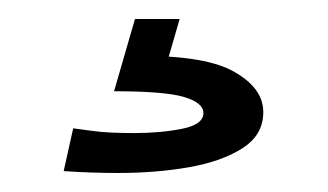

<svg xmlns="http://www.w3.org/2000/svg" viewBox="-20 -20 345 202"><path d="M104 162Q91 162 76 161.5Q61 161 47 160L57 115Q65 116 75.5 117.5Q86 119 97.5 119.5Q109 120 121 120Q149 120 171.5 115.5Q194 111 194 99Q194 88 173.5 82Q153 76 100 76L114 39Q192 37 224.5 54.5Q257 72 257 98Q257 122 235 136Q213 150 178.5 156Q144 162 104 162ZM169 0 147 76H100L122 0Z"/></svg>

Font: Truculenta
Style: Regular
Weight: 400
Designer: Ivan Castro, Eva Sanz & Omnibus-Type Team
Foundry: Omnibus-Type
Version: Version 1.002